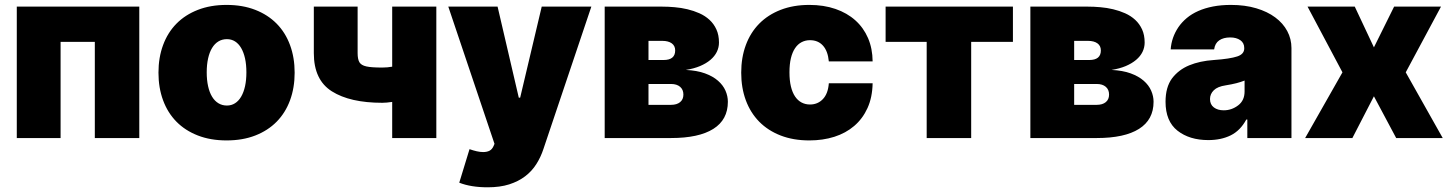

<svg xmlns="http://www.w3.org/2000/svg" viewBox="-20 -573 6022 797"><path d="M558.2 -545.5V0H373.6V-399.1H231.5V0H49.7V-545.5Z M637.8 -271.3Q637.8 -334.2 657 -386Q676.1 -437.9 712.5 -474.8Q748.9 -511.7 801.5 -532.1Q854 -552.6 920.5 -552.6Q987.2 -552.6 1039.6 -532.1Q1092 -511.7 1128.4 -474.8Q1164.8 -437.9 1183.9 -386Q1203.1 -334.2 1203.1 -271.3Q1203.1 -208.5 1183.9 -156.6Q1164.8 -104.8 1128.4 -67.8Q1092 -30.9 1039.6 -10.5Q987.2 9.9 920.5 9.9Q854 9.9 801.5 -10.5Q748.9 -30.9 712.5 -67.8Q676.1 -104.8 657 -156.6Q637.8 -208.5 637.8 -271.3ZM921.9 -134.9Q940.7 -134.9 955.6 -144.4Q970.5 -153.8 981 -171.7Q991.5 -189.6 997.2 -215.2Q1002.8 -240.8 1002.8 -272.7Q1002.8 -304.7 997.2 -330.3Q991.5 -355.8 981 -373.8Q970.5 -391.7 955.6 -401.1Q940.7 -410.5 921.9 -410.5Q902.3 -410.5 886.7 -401.1Q871.1 -391.7 860.3 -373.8Q849.4 -355.8 843.8 -330.3Q838.1 -304.7 838.1 -272.7Q838.1 -240.8 843.8 -215.2Q849.4 -189.6 860.3 -171.7Q871.1 -153.8 886.7 -144.4Q902.3 -134.9 921.9 -134.9Z M1282.7 -352.3V-545.5H1464.5V-352.3Q1464.5 -327.4 1471.9 -314.6Q1475.9 -308.2 1482.8 -304Q1489.7 -299.7 1501.1 -297.2Q1512.4 -294.7 1528.6 -293.7Q1544.7 -292.6 1566.8 -292.6Q1577.4 -292.6 1587.7 -293.5Q1598 -294.4 1608 -296.2V-545.5H1791.2V0H1608V-149.9Q1595.5 -148.1 1585.2 -147.2Q1574.9 -146.3 1566.8 -146.3Q1432.9 -146.3 1357.6 -193.9Q1282.7 -241.1 1282.7 -352.3Z M2045.5 -545.5 2133.5 -167.6H2139.2L2228.7 -545.5H2434.7L2235.8 45.5Q2224.8 79.2 2206.3 108.3Q2187.9 137.4 2160 158.7Q2132.1 180 2093.8 192.3Q2055.4 204.5 2004.3 204.5Q1935 204.5 1886.4 185.4L1929 46.2Q1945 51.8 1959.2 55Q1973.4 58.2 1985.4 58.2Q2001.4 58.2 2012.1 52.6Q2022.7 46.9 2028.4 34.1L2032.7 24.1L1840.9 -545.5Z M2490.1 0V-545.5H2728.7Q2753.6 -545.5 2780.5 -543.1Q2807.5 -540.8 2833.6 -534.6Q2859.7 -528.4 2883.5 -517.8Q2907.3 -507.1 2925.2 -490.6Q2943.2 -474.1 2953.8 -450.8Q2964.5 -427.6 2964.5 -396.3Q2964.5 -376.1 2955.6 -357.8Q2946.7 -339.5 2929.2 -324.6Q2911.6 -309.7 2886 -298.8Q2860.4 -288 2826.7 -282.7Q2873.2 -280.5 2906.2 -268.5Q2939.3 -256.4 2960.4 -237.9Q2981.5 -219.5 2991.5 -196.7Q3001.4 -174 3001.4 -150.6Q3001.4 -76 2941.1 -38Q2880.7 0 2765.6 0ZM2671.9 -224.4V-137.8H2765.6Q2789.4 -137.8 2803.1 -149Q2816.8 -160.2 2816.8 -180.4Q2816.8 -201 2803.1 -212.7Q2789.4 -224.4 2765.6 -224.4ZM2671.9 -403.4V-323.9H2734.4Q2782.7 -323.9 2782.7 -363.6Q2782.7 -382.8 2768.5 -393.1Q2754.3 -403.4 2728.7 -403.4Z M3339.5 -552.6Q3399.5 -552.6 3448 -535.9Q3496.4 -519.2 3530.5 -488.6Q3564.6 -458.1 3583.3 -414.8Q3601.9 -371.4 3602.3 -318.2H3420.5Q3416.5 -361.2 3396.1 -383.7Q3375.7 -406.2 3342.3 -406.2Q3323.2 -406.2 3307.4 -397.9Q3291.5 -389.6 3280.4 -373Q3269.2 -356.5 3263.1 -331.5Q3257.1 -306.5 3257.1 -272.7Q3257.1 -239.3 3263.1 -214.1Q3269.2 -188.9 3280.4 -172.4Q3291.5 -155.9 3307.4 -147.5Q3323.2 -139.2 3342.3 -139.2Q3374.6 -139.2 3396 -161.8Q3417.3 -184.3 3420.5 -227.3H3602.3Q3601.2 -168.7 3581 -124.3Q3560.7 -79.9 3525.7 -50.1Q3490.8 -20.2 3443.2 -5.1Q3395.6 9.9 3339.5 9.9Q3273.1 9.9 3220.5 -10.5Q3168 -30.9 3131.6 -67.8Q3095.2 -104.8 3076 -156.6Q3056.8 -208.5 3056.8 -271.3Q3056.8 -334.2 3076 -386Q3095.2 -437.9 3131.6 -474.8Q3168 -511.7 3220.5 -532.1Q3273.1 -552.6 3339.5 -552.6Z M4184.7 -545.5V-399.1H4011.4V0H3826.7V-399.1H3656.2V-545.5Z M4257.1 0V-545.5H4495.7Q4520.6 -545.5 4547.6 -543.1Q4574.6 -540.8 4600.7 -534.6Q4626.8 -528.4 4650.6 -517.8Q4674.4 -507.1 4692.3 -490.6Q4710.2 -474.1 4720.9 -450.8Q4731.5 -427.6 4731.5 -396.3Q4731.5 -376.1 4722.7 -357.8Q4713.8 -339.5 4696.2 -324.6Q4678.6 -309.7 4653.1 -298.8Q4627.5 -288 4593.8 -282.7Q4640.3 -280.5 4673.3 -268.5Q4706.3 -256.4 4727.5 -237.9Q4748.6 -219.5 4758.5 -196.7Q4768.5 -174 4768.5 -150.6Q4768.5 -76 4708.1 -38Q4647.7 0 4532.7 0ZM4438.9 -224.4V-137.8H4532.7Q4556.5 -137.8 4570.1 -149Q4583.8 -160.2 4583.8 -180.4Q4583.8 -201 4570.1 -212.7Q4556.5 -224.4 4532.7 -224.4ZM4438.9 -403.4V-323.9H4501.4Q4549.7 -323.9 4549.7 -363.6Q4549.7 -382.8 4535.5 -393.1Q4521.3 -403.4 4495.7 -403.4Z M4844.8 -247.2Q4872.5 -283.7 4916.5 -301.8Q4960.6 -320 5018.5 -323.9Q5052.9 -326.3 5077.1 -330.1Q5101.2 -333.8 5116.1 -338.8Q5144.9 -348.4 5144.9 -372.2V-373.6Q5144.9 -394.9 5128.6 -406.2Q5112.2 -417.6 5086.6 -417.6Q5058.6 -417.6 5041 -405.5Q5023.4 -393.5 5019.9 -367.9H4839.5Q4843 -417.6 4871.4 -459.9Q4885.7 -480.8 4906.2 -498Q4926.8 -515.3 4954 -527.3Q4981.2 -539.4 5015.1 -546Q5049 -552.6 5089.5 -552.6Q5148.1 -552.6 5194.6 -538.7Q5241.1 -524.9 5273.6 -500.7Q5306.1 -476.6 5323.5 -443.9Q5340.9 -411.2 5340.9 -373.6V0H5157.7V-76.7H5153.4Q5128.6 -30.9 5088.8 -11.2Q5049 8.5 4995.7 8.5Q4917.6 8.5 4867.9 -30.5Q4818.2 -69.6 4818.2 -150.6Q4818.2 -210.6 4844.8 -247.2ZM5002.8 -161.9Q5002.8 -139.2 5018.8 -127.1Q5034.8 -115.1 5059.7 -115.1Q5092.7 -115.1 5119.7 -135.7Q5146.3 -155.9 5146.3 -193.2V-238.6Q5131.4 -232.6 5112 -227.6Q5092.7 -222.7 5068.2 -218.8Q5034.1 -213.8 5018.5 -198.3Q5002.8 -182.9 5002.8 -161.9Z M5397.7 0 5552.6 -272.7 5407.7 -545.5H5603.7L5683.2 -376.4L5767 -545.5H5961.6L5815.3 -272.7L5968.8 0H5775.6L5683.2 -173.3L5593.8 0Z"/></svg>

Font: Inter P Black
Style: Regular
Weight: 900
Designer: Rasmus Andersson
Foundry: rsms
Version: Version 3.018;git-588b23468